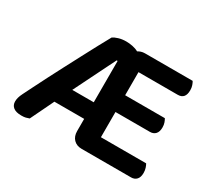

<svg xmlns="http://www.w3.org/2000/svg" viewBox="-125 -813 1110 1022"><g transform="rotate(30 430.0 -301.5)"><path d="M466 2Q435 2 416.5 -17Q398 -36 398 -68V-143H215L146 0Q135 4 125.5 6.5Q116 9 99 9Q66 9 49.5 -4Q33 -17 33 -40Q33 -52 36.5 -64.5Q40 -77 48 -93Q59 -115 77.5 -152Q96 -189 119 -234Q142 -279 168 -328.5Q194 -378 219 -425.5Q244 -473 267 -516Q290 -559 308 -591Q319 -599 340 -605.5Q361 -612 387 -612Q405 -612 425.5 -608Q446 -604 462 -595Q470 -600 480.5 -603.5Q491 -607 504 -607H797Q802 -599 806.5 -586Q811 -573 811 -557Q811 -503 765 -503H524V-361H768Q773 -353 777.5 -340.5Q782 -328 782 -312Q782 -285 769.5 -271.5Q757 -258 736 -258H524V-103H802Q807 -95 811.5 -81.5Q816 -68 816 -52Q816 -25 803.5 -11.5Q791 2 770 2ZM266 -245H398V-499H392Z"/></g></svg>

Font: Baloo 2 SemiBold
Style: Regular
Weight: 600
Designer: Sarang Kulkarni and Ek Type
Foundry: Ek Type
Version: Version 1.640;hotconv 1.0.111;makeotfexe 2.5.65597; ttfautoh